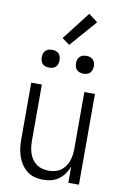

<svg xmlns="http://www.w3.org/2000/svg" viewBox="-105 -1037 710 1104"><g transform="rotate(10 250.0 -485.0)"><path d="M227 8Q251 8 275 2Q299 -4 318.5 -18.5Q338 -33 352 -53Q366 -73 374 -96V0H436V-530H374V-200Q374 -182 371.5 -163.5Q369 -145 363 -127.5Q357 -110 346 -94.5Q335 -79 320 -68.5Q305 -58 287 -53.5Q269 -49 250 -49Q232 -49 213.5 -53.5Q195 -58 180 -68.5Q165 -79 154 -94.5Q143 -110 137 -127.5Q131 -145 128.5 -163.5Q126 -182 126 -200V-530H64V-200Q64 -175 67 -150Q70 -125 78 -101.5Q86 -78 99.5 -57Q113 -36 133 -20.5Q153 -5 177.5 1.5Q202 8 227 8ZM350 -633Q361 -633 371 -636Q381 -639 388.5 -646.5Q396 -654 399 -664.5Q402 -675 402 -685Q402 -696 399 -706Q396 -716 388.5 -723.5Q381 -731 371 -734Q361 -737 350 -737Q340 -737 329.5 -734Q319 -731 311.5 -723.5Q304 -716 301 -706Q298 -696 298 -685Q298 -675 301 -664.5Q304 -654 311.5 -646.5Q319 -639 329.5 -636Q340 -633 350 -633ZM150 -633Q161 -633 171 -636Q181 -639 188.5 -646.5Q196 -654 199 -664.5Q202 -675 202 -685Q202 -696 199 -706Q196 -716 188.5 -723.5Q181 -731 171 -734Q161 -737 150 -737Q140 -737 129.5 -734Q119 -731 111.5 -723.5Q104 -716 101 -706Q98 -696 98 -685Q98 -675 101 -664.5Q104 -654 111.5 -646.5Q119 -639 129.5 -636Q140 -633 150 -633ZM241 -782 377 -938 324 -978 197 -814Z"/></g></svg>

Font: Iosevka SS09 Light
Style: Regular
Weight: 300
Monospace: yes
Designer: Belleve Invis
Foundry: Belleve Invis
Version: Version 5.2.1; ttfautohint (v1.8.3)